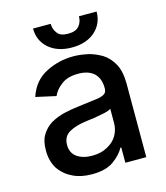

<svg xmlns="http://www.w3.org/2000/svg" viewBox="-111 -815 791 913"><g transform="rotate(-15 284.5 -359.0)"><path d="M137 -7Q96 -26 70 -63Q46 -101 46 -154Q46 -202 64 -230Q82 -260 112 -278Q144 -296 179 -304Q213 -312 255 -317L334 -327Q364 -330 379 -339Q393 -347 393 -366V-369Q393 -415 367 -441Q339 -467 289 -467Q235 -467 205 -443Q175 -421 162 -391L63 -413Q88 -488 151 -520Q214 -553 288 -553Q319 -553 357 -545Q390 -538 426 -517Q458 -497 479 -459Q499 -421 499 -362V0H396V-75H391Q377 -45 337 -16Q299 12 230 12Q176 12 137 -7ZM329 -91Q361 -108 377 -136Q393 -164 393 -197V-267Q386 -260 360 -254Q342 -250 307 -244Q279 -241 262 -238Q216 -232 183 -214Q150 -195 150 -153Q150 -114 179 -93Q208 -73 253 -73Q298 -73 329 -91ZM408 -633Q365 -595 293 -595Q223 -595 179 -633Q137 -671 137 -730H224Q224 -703 240 -683Q254 -663 293 -663Q331 -663 347 -683Q363 -702 363 -730H450Q450 -671 408 -633Z"/></g></svg>

Font: Sinter Medium
Style: Regular
Weight: 500
Foundry: Adobe & rsms
Version: Version 1.000